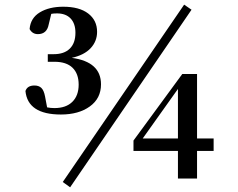

<svg xmlns="http://www.w3.org/2000/svg" viewBox="-20 -757 1011 814"><path d="M197.3 -698.2 186.5 -653.3Q178.7 -612.3 140.6 -612.3Q117.2 -612.3 105.5 -633.8Q109.4 -680.7 148.9 -704.6Q188.5 -728.5 248 -728.5Q316.4 -728.5 354 -699.7Q391.6 -670.9 391.6 -622.1Q391.6 -582 364.3 -552.7Q336.9 -523.4 284.2 -511.7Q408.2 -495.1 408.2 -399.4Q408.2 -339.8 360.8 -305.7Q313.5 -271.5 238.3 -271.5Q97.7 -271.5 87.9 -371.1Q95.7 -394.5 126 -394.5Q144.5 -394.5 155.3 -384.3Q166 -374 170.9 -348.6L179.7 -301.8Q194.3 -298.8 210.9 -298.8Q259.8 -298.8 286.6 -325.2Q313.5 -351.6 313.5 -398.4Q313.5 -444.3 287.6 -469.7Q261.7 -495.1 210.9 -495.1H182.6V-527.3H208Q252 -527.3 275.9 -550.8Q299.8 -574.2 299.8 -618.2Q299.8 -657.2 279.3 -678.7Q258.8 -700.2 221.7 -700.2Q206.1 -700.2 197.3 -698.2ZM760.7 -737.3 792 -715.8 277.3 37.1 246.1 14.6ZM585 -169.9H734.4V-379.9ZM885.7 -169.9V-117.2H815.4V0H734.4V-117.2H545.9V-161.1L752.9 -443.4H815.4V-169.9Z"/></svg>

Font: GenYoMin TW TTF Bold
Style: Regular
Weight: 700
Version: Version 1.300